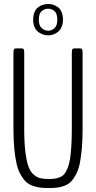

<svg xmlns="http://www.w3.org/2000/svg" viewBox="-20 -948 488 975"><path d="M271 -847.7Q271 -879.4 256.6 -891.6Q242.2 -903.8 224.6 -903.8Q206.1 -903.8 191.7 -891.6Q177.2 -879.4 177.2 -847.7Q177.2 -818.4 191.9 -805.2Q206.5 -792 224.6 -792Q242.7 -792 256.8 -804.9Q271 -817.9 271 -847.7ZM224.6 -768.6Q212.9 -768.6 200.9 -772.2Q189 -775.9 176.5 -783.9Q164.1 -792 156.2 -808.6Q148.4 -825.2 148.4 -847.7Q148.4 -871.1 156 -887.9Q163.6 -904.8 175.8 -912.8Q188 -920.9 200 -924.3Q211.9 -927.7 224.6 -927.7Q236.8 -927.7 248.5 -924.3Q260.3 -920.9 272.5 -912.8Q284.7 -904.8 292.2 -887.9Q299.8 -871.1 299.8 -847.7Q299.8 -829.6 294.4 -815.2Q289.1 -800.8 281 -792.2Q272.9 -783.7 262.2 -778.1Q251.5 -772.5 242.4 -770.5Q233.4 -768.6 224.6 -768.6ZM228 6.8Q202.1 6.8 183.6 4.6Q165 2.4 145 -4.9Q125 -12.2 111.3 -25.4Q97.7 -38.6 85 -60.8Q72.3 -83 64.7 -114.5Q57.1 -146 52.7 -190.7Q48.3 -235.4 48.3 -293V-679.2Q48.3 -693.8 51 -698Q53.7 -702.1 60.1 -702.1H91.8Q97.7 -702.1 100.3 -698Q103 -693.8 103 -679.2V-293.9Q103 -226.1 108.6 -179.4Q114.3 -132.8 123.5 -105.2Q132.8 -77.6 149.4 -62.7Q166 -47.9 183.3 -43.5Q200.7 -39.1 227.5 -39.1Q246.6 -39.1 259.5 -41Q272.5 -43 285.9 -48.8Q299.3 -54.7 307.9 -65.9Q316.4 -77.1 324 -95.7Q331.5 -114.3 335.7 -141.4Q339.8 -168.5 342.3 -206.3Q344.7 -244.1 344.7 -293.9V-679.2Q344.7 -693.8 347.4 -698Q350.1 -702.1 356.4 -702.1H388.2Q394.5 -702.1 397 -698Q399.4 -693.8 399.4 -679.2V-293Q399.4 -235.4 395.3 -190.7Q391.1 -146 384.3 -114.5Q377.4 -83 365.2 -60.8Q353 -38.6 340.1 -25.4Q327.1 -12.2 308.1 -4.9Q289.1 2.4 271.2 4.6Q253.4 6.8 228 6.8Z"/></svg>

Font: BenchNine Light
Style: Regular
Weight: 300
Version: Version 1 ; ttfautohint (v0.92.18-e454-dirty) -l 8 -r 50 -G 